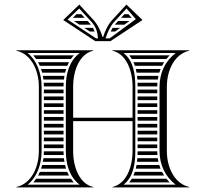

<svg xmlns="http://www.w3.org/2000/svg" viewBox="-20 -820 900 840"><path d="M303.5 -728C311.5 -722.7 319.6 -717.3 327.7 -712H377.7C376.1 -714 374.4 -716 372.7 -717.9L363.3 -728ZM348.9 -698 373.2 -682H393.6C391.9 -687.6 389.7 -692.9 387 -698ZM314.9 -758 298.3 -742H350.4C345.5 -747.3 340.6 -752.7 335.7 -758ZM482.3 -712H524.3L546.1 -728H496.7L487.3 -717.9C485.6 -716 483.9 -714.1 482.3 -712ZM472.7 -698C469.6 -692.9 466.8 -687.5 464.2 -682H483.4C490.7 -687.3 498 -692.7 505.2 -698ZM524.3 -758 509.6 -742H555.9L542 -758ZM428.9 -658C420.3 -684.2 408.3 -711.7 388.8 -732.8L326.9 -800L256.7 -732.5L396.9 -640H463.1L603.3 -732.5L533.1 -800L471.2 -732.8C451.7 -711.7 439.7 -684.2 431.1 -658ZM459.5 -652H441.8L442.5 -654.2C450.9 -679.7 462.4 -705.6 480 -724.7L533.6 -782.9L574.2 -736.3ZM400.5 -652 275.8 -734.3 326.4 -782.9 380 -724.7C398.9 -704.2 407.7 -680.1 408.2 -652ZM269 -82C267.3 -87.2 265.9 -92.6 264.6 -98H164.4C163 -92.6 161.4 -87.2 159.6 -82ZM274.1 -68H154.3C151.9 -62.5 149.3 -57.2 146.5 -52H281.8C279 -57.2 276.4 -62.5 274.1 -68ZM290.4 -38H138C134.2 -32.4 130.1 -27 125.7 -22H303C298.4 -27.1 294.2 -32.5 290.4 -38ZM258 -158H172C172 -152.6 171.8 -147.3 171.4 -142H258.5C258.2 -147.3 258 -152.6 258 -158ZM259.6 -128H170.1C169.4 -122.6 168.6 -117.3 167.5 -112H261.8C260.9 -117.3 260.2 -122.6 259.6 -128ZM172 -202H258V-218H172ZM172 -188V-172H258V-188ZM172 -428V-412H258V-428ZM172 -398V-382H258V-398ZM172 -368V-352H258V-368ZM172 -338V-322H258V-338ZM172 -308V-292H258V-308ZM172 -278V-262H258V-278ZM172 -248V-232H258V-248ZM137.9 -562H290.4C294.2 -567.6 298.4 -572.9 303 -578H125.6C130 -572.9 134.1 -567.6 137.9 -562ZM146.4 -548C149.3 -542.8 151.8 -537.5 154.2 -532H274.3C276.6 -537.5 279.1 -542.8 281.9 -548ZM159.6 -518C161.4 -512.8 163 -507.4 164.4 -502H264.8C266 -507.4 267.5 -512.8 269.2 -518ZM167.5 -488C168.5 -482.7 169.4 -477.4 170.1 -472H259.7C260.2 -477.4 261 -482.7 261.9 -488ZM171.4 -458C171.8 -452.7 172 -447.4 172 -442H258C258 -447.4 258.2 -452.7 258.5 -458ZM556.5 -562H708.2C712.5 -567.5 717.2 -572.9 722.2 -578H545.2C549.4 -572.9 553.2 -567.6 556.5 -562ZM563.9 -548C566.2 -542.8 568.3 -537.5 570.1 -532H689.1C691.9 -537.5 695 -542.8 698.3 -548ZM574.2 -518C575.5 -512.8 576.6 -507.4 577.5 -502H677C678.7 -507.4 680.6 -512.8 682.7 -518ZM579.5 -488C580.1 -482.7 580.6 -477.4 581 -472H670.3C671.1 -477.4 672.1 -482.8 673.3 -488ZM581.7 -458C581.9 -452.7 582 -447.4 582 -442H668C668.1 -447.4 668.3 -452.7 668.7 -458ZM668 -202V-218H582V-202ZM668 -188H582V-172H668ZM668 -428H582V-412H668ZM668 -398H582V-382H668ZM668 -368H582V-352H668ZM668 -338H582V-322H668ZM668 -308H582V-292H668ZM668 -278H582V-262H668ZM668 -248H582V-232H668ZM682.5 -82C680.4 -87.2 678.5 -92.6 676.8 -98H577.3C576.4 -92.6 575.2 -87.2 573.9 -82ZM688.9 -68H569.9C568.1 -62.5 566 -57.2 563.7 -52H698.2C694.8 -57.2 691.7 -62.5 688.9 -68ZM708.2 -38H556.5C553.1 -32.4 549.4 -27 545.2 -22H722.2C717.2 -27.2 712.5 -32.5 708.2 -38ZM668 -158H582C582 -152.6 581.9 -147.3 581.7 -142H668.7C668.3 -147.3 668.1 -152.6 668 -158ZM670.2 -128H580.9C580.5 -122.6 580 -117.3 579.4 -112H673.1C671.9 -117.2 671 -122.6 670.2 -128ZM150 -160C150 -82.9 113.7 -15.5 52 -2V0H388V-2C331 -14.4 300 -82.9 300 -160V-290H560V-160C560 -82.9 529 -14.4 472 -2V0H808V-2C746.3 -15.5 710 -82.9 710 -160V-440C710 -517.1 746.3 -584.5 808 -598V-600H472V-598C529 -585.6 560 -517.1 560 -440V-305H300V-440C300 -517.1 331 -585.6 388 -598V-600H52V-598C113.7 -584.5 150 -517.1 150 -440ZM572 -440C572 -499.9 562.6 -555.1 520.6 -588H748.4C701.4 -551.2 678 -499.9 678 -440V-160C678 -100.1 701.4 -48.8 748.4 -12H520.6C562.6 -44.9 572 -100.1 572 -160ZM268 -160C268 -100.1 283.9 -46.8 328.4 -12H100.6C141.2 -43.8 162 -99.7 162 -160V-440C162 -500.8 140.1 -557 100.6 -588H328.4C283.9 -553.2 268 -499.9 268 -440Z"/></svg>

Font: SortefaxS02
Style: Medium
Weight: 500
Designer: gluk
Foundry: gluk
Version: Version 0.261